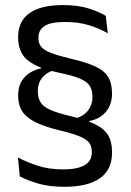

<svg xmlns="http://www.w3.org/2000/svg" viewBox="-20 -670 514 756"><path d="M331 -178.5 276.5 -203.5Q310.5 -213 327.2 -235.8Q344 -258.5 344 -285.5V-288.5Q344 -316 332.8 -332.8Q321.5 -349.5 293.2 -361.2Q265 -373 213 -383.5Q152 -396.5 116.8 -414.8Q81.5 -433 66.5 -459Q51.5 -485 51.5 -519.5V-524.5Q51.5 -586.5 96 -618.2Q140.5 -650 228.5 -650Q286 -650 328 -637Q370 -624 396.5 -607.5L404.5 -539Q371.5 -558 330.2 -570.8Q289 -583.5 236.5 -583.5Q180 -583.5 155.8 -567.8Q131.5 -552 131.5 -523V-518.5Q131.5 -499 142.2 -485.8Q153 -472.5 179.8 -462Q206.5 -451.5 254 -440Q316 -426 352.8 -409.5Q389.5 -393 405.2 -368Q421 -343 421 -303V-300Q421 -259 397.2 -230Q373.5 -201 331 -193.5ZM141.5 -415 194.5 -394.5Q163 -385 146 -364Q129 -343 129 -314.5V-310.5Q129 -284 140 -266.8Q151 -249.5 178 -237.5Q205 -225.5 254.5 -213.5Q316.5 -199 353 -181.5Q389.5 -164 405.2 -138.2Q421 -112.5 421 -73.5V-66.5Q421 -2 373.5 31.8Q326 65.5 233 65.5Q174 65.5 130.5 52.8Q87 40 58 24.5L50.5 -50Q86.5 -31 130.2 -17Q174 -3 228.5 -3Q285 -3 313.2 -19.8Q341.5 -36.5 341.5 -68.5V-73Q341.5 -94.5 330.5 -108.5Q319.5 -122.5 291.8 -133.8Q264 -145 213.5 -157Q154 -171.5 118.5 -189.5Q83 -207.5 67.2 -232.2Q51.5 -257 51.5 -292V-295.5Q51.5 -337 75 -364Q98.5 -391 142 -401Z"/></svg>

Font: Anek Malayalam
Style: Regular
Weight: 400
Version: Version 1.003